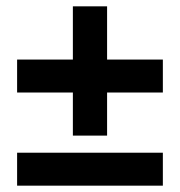

<svg xmlns="http://www.w3.org/2000/svg" viewBox="-20 -586 568 606"><path d="M210 -158H318V-294H494V-398H318V-566H210V-398H34V-294H210ZM34 0H494V-104H34Z"/></svg>

Font: Giro Sans Regular
Style: Bold
Weight: 700
Designer: Paul D. Hunt
Foundry: Adobe Systems Incorporated
Version: Version 1.000;PS 1.0;hotconv 1.0.88;makeotf.lib2.5.647800